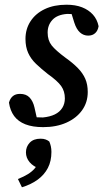

<svg xmlns="http://www.w3.org/2000/svg" viewBox="-20 -526 438 814"><path d="M163 13Q118 13 87.5 1Q57 -11 40 -34Q23 -57 18 -91Q23 -109 34.5 -118.5Q46 -128 65 -128Q91 -128 105.5 -112.5Q120 -97 126 -71L140 -9L89 -32Q109 -30 126 -29Q143 -28 162 -28Q192 -31 212.5 -41Q233 -51 244 -68.5Q255 -86 255 -109Q255 -139 239.5 -161Q224 -183 183 -212Q155 -234 133 -255Q111 -276 99.5 -301.5Q88 -327 88 -361Q88 -403 109.5 -436Q131 -469 170 -487.5Q209 -506 262 -506Q300 -506 328 -495Q356 -484 374 -464Q392 -444 398 -415Q395 -396 383.5 -385.5Q372 -375 354 -375Q334 -375 319 -388.5Q304 -402 295 -430L278 -485L323 -465Q309 -465 295 -466Q281 -467 265 -467Q223 -464 202.5 -442Q182 -420 182 -388Q182 -355 199 -333.5Q216 -312 258 -281Q289 -259 310 -237.5Q331 -216 341.5 -192Q352 -168 352 -136Q352 -92 328 -58.5Q304 -25 261.5 -6Q219 13 163 13ZM198 118Q198 157 183 186Q168 215 140 235.5Q112 256 73 268L56 233Q81 223 98 212.5Q115 202 126 189.5Q137 177 146 161L150 190Q121 180 105.5 161.5Q90 143 90 120Q90 96 106 79Q122 62 152 62Q165 62 174 65.5Q183 69 189 74Q193 83 195.5 94Q198 105 198 118Z"/></svg>

Font: Source Serif 4 Medium
Style: Italic
Weight: 500
Italic angle: -12°
Designer: Frank Grießhammer
Foundry: Adobe Systems Incorporated
Version: Version 4.004;hotconv 1.0.116;makeotfexe 2.5.65601